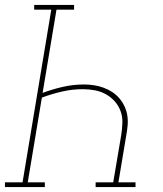

<svg xmlns="http://www.w3.org/2000/svg" viewBox="-38 -755 658 775"><path d="M-18 0V-19H53L169 -716H100V-735H261V-716H190L134 -380Q174 -395 216 -404.5Q258 -414 300 -414Q321 -414 341 -411Q361 -408 380 -401Q399 -394 415 -383.5Q431 -373 443.5 -358.5Q456 -344 464.5 -326Q473 -308 476 -288Q479 -268 477 -247Q475 -226 471 -205L440 -19H509V0H348V-19H419L451 -208Q455 -233 456 -258Q457 -283 449 -305.5Q441 -328 425.5 -345.5Q410 -363 389.5 -374.5Q369 -386 345 -390.5Q321 -395 296 -395Q254 -395 212.5 -385.5Q171 -376 131 -361L74 -19H143V0Z"/></svg>

Font: Iosevka Curly Slab ThEx
Style: Italic
Weight: 100
Width: 7
Italic angle: -9°
Monospace: yes
Designer: Belleve Invis
Foundry: Belleve Invis
Version: Version 11.1.0; ttfautohint (v1.8.3)